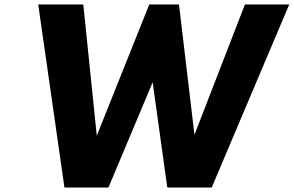

<svg xmlns="http://www.w3.org/2000/svg" viewBox="-20 -832 1314 859"><path d="M926 7 928 5 1274 -812H1077L1075 -810L850 -229L781 -810L779 -812H648L647 -810L413 -225L353 -809L350 -812H151L268 5L269 7H464L466 5L663 -464L728 4L731 7Z"/></svg>

Font: Hussar Woodtype
Style: SeBdObl
Weight: 900
Foundry: Cannot Into Space Fonts
Version: Version 1.07